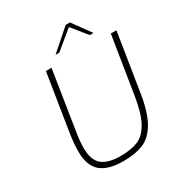

<svg xmlns="http://www.w3.org/2000/svg" viewBox="-212 -1065 1133 1214"><g transform="rotate(-30 354.5 -458.5)"><path d="M117 -190Q117 -251 129 -323L194 -733H235L170 -320Q157 -244 157 -191Q157 -103 201 -67Q245 -31 336 -31Q414 -31 463.5 -52Q513 -73 548 -135.5Q583 -198 602 -320L668 -733H709L643 -317Q622 -182 580.5 -112Q539 -42 481 -18Q423 6 335 6Q225 6 171 -39.5Q117 -85 117 -190ZM448 -923H479L575 -791H548L459 -901L325 -791H298Z"/></g></svg>

Font: Exo ExtraLight
Style: Italic
Weight: 275
Italic angle: -9°
Designer: Natanael Gama
Foundry: Natanael Gama
Version: Version 1.500; ttfautohint (v1.6)